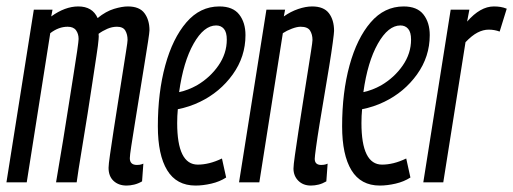

<svg xmlns="http://www.w3.org/2000/svg" viewBox="-25 -566 1593 596"><path d="M368 10Q343 10 327.5 -4.5Q312 -19 312 -45Q312 -55 316.5 -86Q321 -117 327.5 -160Q334 -203 341.5 -249.5Q349 -296 355.5 -338Q362 -380 366.5 -408Q371 -436 371 -442Q371 -459 364 -471Q357 -483 338 -483Q323 -483 308 -476.5Q293 -470 281 -461Q282 -453 281 -444Q280 -429 274.5 -393.5Q269 -358 262 -311Q255 -264 247 -213.5Q239 -163 231.5 -118Q224 -73 219 -41Q214 -9 213 0H149Q151 -13 157 -48Q163 -83 171 -131.5Q179 -180 187 -232Q195 -284 202.5 -330Q210 -376 214.5 -407.5Q219 -439 219 -445Q219 -461 211 -472Q203 -483 185 -483Q157 -483 131 -463L58 0H-5L80 -536H138L134 -515Q177 -546 218 -546Q262 -546 278 -510Q304 -531 329 -538.5Q354 -546 372 -546Q408 -546 423.5 -525Q439 -504 439 -472Q439 -466 434.5 -436.5Q430 -407 423 -364.5Q416 -322 408.5 -275Q401 -228 394 -185Q387 -142 382.5 -112.5Q378 -83 378 -75Q378 -54 400 -54Q403 -54 408 -54.5Q413 -55 420 -58L416 -3Q404 4 391.5 7Q379 10 368 10Z M677 -15Q657 -2 631 4Q605 10 582 10Q523 10 494 -37.5Q465 -85 465 -174Q465 -279 488 -363Q511 -447 553.5 -496.5Q596 -546 656 -546Q698 -546 717.5 -521Q737 -496 737 -457Q737 -390 697.5 -335Q658 -280 596 -250Q563 -234 527 -227Q525 -206 525 -184Q525 -55 589 -55Q606 -55 624.5 -59.5Q643 -64 664 -74ZM646 -487Q608 -487 576 -430.5Q544 -374 531 -280Q559 -286 586 -301Q627 -325 653 -362.5Q679 -400 679 -443Q679 -466 670 -476.5Q661 -487 646 -487Z M802 -536H860L856 -515Q877 -530 900.5 -538Q924 -546 944 -546Q980 -546 996 -525Q1012 -504 1012 -470Q1012 -464 1008 -434Q1004 -404 997 -361Q990 -318 982 -271Q974 -224 967 -181Q960 -138 956 -108.5Q952 -79 952 -73Q952 -54 972 -54Q975 -54 980 -54.5Q985 -55 992 -58L988 -3Q976 4 964 7Q952 10 940 10Q916 10 901 -5Q886 -20 886 -43Q886 -53 890.5 -84.5Q895 -116 901.5 -159Q908 -202 915.5 -249Q923 -296 929.5 -337.5Q936 -379 940.5 -407.5Q945 -436 945 -442Q945 -459 937.5 -471Q930 -483 908 -483Q897 -483 881 -477Q865 -471 853 -463L780 0H717Z M1249 -15Q1229 -2 1203 4Q1177 10 1154 10Q1095 10 1066 -37.5Q1037 -85 1037 -174Q1037 -279 1060 -363Q1083 -447 1125.5 -496.5Q1168 -546 1228 -546Q1270 -546 1289.5 -521Q1309 -496 1309 -457Q1309 -390 1269.5 -335Q1230 -280 1168 -250Q1135 -234 1099 -227Q1097 -206 1097 -184Q1097 -55 1161 -55Q1178 -55 1196.5 -59.5Q1215 -64 1236 -74ZM1218 -487Q1180 -487 1148 -430.5Q1116 -374 1103 -280Q1131 -286 1158 -301Q1199 -325 1225 -362.5Q1251 -400 1251 -443Q1251 -466 1242 -476.5Q1233 -487 1218 -487Z M1432 -536 1425 -499Q1466 -546 1508 -546Q1519 -546 1528.5 -544.5Q1538 -543 1548 -539L1526 -468Q1510 -474 1492 -474Q1475 -474 1457.5 -465Q1440 -456 1420 -435L1351 0H1289L1374 -536Z"/></svg>

Font: Georama ExtraCondensed
Style: Italic
Weight: 400
Width: 2
Italic angle: -9°
Designer: Jean-Baptiste Levee
Foundry: Production Type
Version: Version 1.000